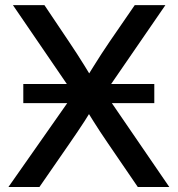

<svg xmlns="http://www.w3.org/2000/svg" viewBox="-20 -748 711 768"><path d="M73.2 -335.4V-412.1H597.2V-335.4ZM13.7 0 302.7 -412.1V-331.1L31.7 -727.5H157.7L255.4 -582Q272.9 -556.2 288.3 -532.2Q303.7 -508.3 318.4 -484.6Q333 -460.9 348.1 -436H325.2Q340.8 -460.9 355.5 -484.6Q370.1 -508.3 385.7 -532.2Q401.4 -556.2 418.9 -582L519 -727.5H641.6L372.6 -336.4V-415.5L657.2 0H531.2L411.1 -175.8Q395 -199.2 380.9 -220.7Q366.7 -242.2 353.3 -263.7Q339.8 -285.2 325.7 -308.1H346.2Q332.5 -285.2 318.6 -263.9Q304.7 -242.7 290.3 -221.2Q275.9 -199.7 259.3 -175.8L137.7 0Z"/></svg>

Font: Inter 28pt Medium
Style: Regular
Weight: 500
Designer: Rasmus Andersson
Foundry: rsms
Version: Version 4.001;git-66647c0bb